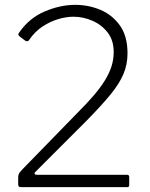

<svg xmlns="http://www.w3.org/2000/svg" viewBox="-20 -772 617 792"><path d="M299 -306Q338 -345 366 -377.5Q394 -410 412.5 -440Q431 -470 440 -498.5Q449 -527 449 -557Q449 -606 424 -638Q399 -670 361 -686.5Q323 -703 283 -703Q253 -703 219.5 -693Q186 -683 154.5 -662Q123 -641 100 -607Q98 -603 93.5 -602Q89 -601 83 -605L62 -621Q56 -626 55.5 -629.5Q55 -633 60 -639Q101 -698 165 -725Q229 -752 290 -752Q345 -752 394 -731.5Q443 -711 474.5 -667Q506 -623 506 -552Q506 -506 489 -466Q472 -426 434.5 -380.5Q397 -335 336 -273L126 -63Q121 -58 123 -54.5Q125 -51 132 -51H504Q513 -51 513 -42V-9Q513 -5 511.5 -2.5Q510 0 504 0H68Q61 0 58 -2.5Q55 -5 55 -13V-38Q55 -46 56.5 -51Q58 -56 62 -61.5Q66 -67 72 -73Z"/></svg>

Font: Libre Franklin ExtraLight
Style: Regular
Weight: 250
Designer: Pablo Impallari, Rodrigo Fuenzalida, Nhung Nguyen
Foundry: Impallari Type
Version: Version 3.000